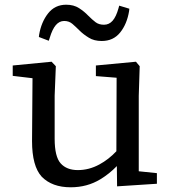

<svg xmlns="http://www.w3.org/2000/svg" viewBox="-20 -781 732 815"><path d="M261 -761Q293 -761 315.5 -746.5Q338 -732 354 -715Q372 -697 386 -686.5Q400 -676 421.5 -676Q443 -676 458 -693Q473 -710 483 -746L486 -757L529 -744L528 -734Q519 -679 490 -643Q461 -607 412 -607Q379 -607 357 -621Q334 -635 318 -651Q302 -667 287.5 -679.5Q273 -692 252.5 -692Q232 -692 217 -674.5Q202 -657 191 -620L187 -608L145 -624L146 -633Q155 -687 184 -724Q213 -761 261 -761ZM157 -31Q116 -76 116 -182Q116 -184 118 -449L34 -459V-468V-503L199 -519L217 -500L212 -375V-192Q212 -116 237.5 -87.5Q263 -59 310.5 -59Q358 -59 402 -83Q441 -104 474 -139L475 -451L387 -458V-503L557 -519L573 -500L569 -374V-54L646 -46V-1L477 10L476 -76Q444 -43 406 -20Q350 14 280 14Q201 14 157 -31Z"/></svg>

Font: Early Summer Mincho Screen
Style: Regular
Weight: 400
Designer: GuiWonder
Version: Version 1.002